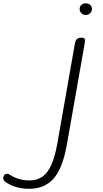

<svg xmlns="http://www.w3.org/2000/svg" viewBox="-337 -732 630 1180"><path d="M-158 428.5Q-203 428.5 -242.8 416Q-282.5 403.5 -307.5 382.5Q-316.5 375.5 -317.2 364.5Q-318 353.5 -310.5 343Q-303.5 336 -293.5 336Q-283.5 336 -273.5 343.5Q-251.5 358.5 -220.8 367.8Q-190 377 -157 377Q-108 377 -75 352.8Q-42 328.5 -20.5 278.8Q1 229 15 152L123.5 -465.5Q125.5 -477.5 130.2 -485.2Q135 -493 143.8 -496.8Q152.5 -500.5 165.5 -500.5Q180 -500.5 183.5 -492.8Q187 -485 184 -468L74 156Q48 303.5 -8 366Q-64 428.5 -158 428.5ZM152.5 -676.5Q152.5 -691 162.5 -701.2Q172.5 -711.5 189.5 -711.5Q205.5 -711.5 216.8 -702Q228 -692.5 228 -676.5Q228 -662 217 -651Q206 -640 189.5 -640Q174 -640 163.2 -650.8Q152.5 -661.5 152.5 -676.5Z"/></svg>

Font: Edu VIC WA NT Hand
Style: Regular
Weight: 400
Designer: Tina and Corey Anderson, Eben Sorkin, Mirko Velimirovic
Foundry: Google for Education
Version: Version 1.000